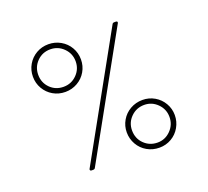

<svg xmlns="http://www.w3.org/2000/svg" viewBox="-123 -861 1105 1022"><g transform="rotate(-20 429.5 -350.0)"><path d="M226 -12 604 -693Q607 -700 616 -700H625Q631 -700 633 -696.5Q635 -693 632 -688L254 -7Q251 0 242 0H233Q228 0 225.5 -3.5Q223 -7 226 -12ZM246 -710Q283 -710 314.5 -692Q346 -674 364 -643Q382 -612 382 -575Q382 -538 364 -507Q346 -476 314.5 -458Q283 -440 246 -440Q208 -440 177 -458Q146 -476 128 -507Q110 -538 110 -575Q110 -612 128 -643Q146 -674 177 -692Q208 -710 246 -710ZM246 -469Q290 -469 321 -500Q352 -531 352 -575Q352 -619 321 -650Q290 -681 246 -681Q201 -681 170.5 -650Q140 -619 140 -575Q140 -530 170.5 -499.5Q201 -469 246 -469ZM615 -260Q652 -260 683 -242Q714 -224 732 -193Q750 -162 750 -126Q750 -89 732 -57.5Q714 -26 683 -8Q652 10 615 10Q577 10 545.5 -8Q514 -26 496 -57.5Q478 -89 478 -126Q478 -162 496 -193Q514 -224 545.5 -242Q577 -260 615 -260ZM615 -19Q658 -19 689 -50.5Q720 -82 720 -126Q720 -170 689 -201Q658 -232 615 -232Q570 -232 539 -201Q508 -170 508 -126Q508 -80 539 -49.5Q570 -19 615 -19Z"/></g></svg>

Font: Barlow GEO Extra Light
Style: Regular
Weight: 200
Designer: Jeremy Tribby
Foundry: Tribby Type
Version: Version 1.408